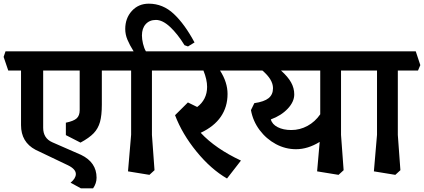

<svg xmlns="http://www.w3.org/2000/svg" viewBox="-54 -922 2319 1050"><path d="M502.9 -536.1V-350.1Q502.9 -291 492.9 -255.1Q482.9 -219.2 458.5 -193.6Q434.1 -168 386.2 -142.1L306.2 -183.1V-251Q349.1 -259.8 365.5 -274.9Q381.8 -290 381.8 -319.8V-536.1H182.1V-223.1Q182.1 -166 231.9 -144L389.2 -75.2Q474.1 -34.2 474.1 49.8Q474.1 80.6 455.1 107.9H388.2L332 77.1Q360.8 53.2 360.8 29.8Q360.8 2.9 317.9 -18.1L140.1 -103Q61 -145 61 -237.8V-536.1H-8.8L-34.2 -610.8L-23.9 -641.1H566.9L591.8 -565.9L579.1 -536.1Z M1009.8 -689.9 974.1 -668 955.1 -674.8Q917 -736.8 876 -774.9Q835 -813 798.8 -813Q763.7 -813 742.9 -790Q722.2 -767.1 722.2 -728Q722.2 -708 728 -683.1Q733.9 -658.2 744.1 -641.1H875L899.9 -565.9L887.2 -536.1H776.9V-184.1L791 8.8L763.2 34.2L646 15.1L663.1 -185.1V-536.1H564L539.1 -610.8L548.8 -641.1H676.8Q654.8 -676.3 642.8 -705.1Q630.9 -733.9 630.9 -763.2Q630.9 -822.3 667 -862.1Q703.1 -901.9 759.8 -901.9Q836.9 -901.9 896.5 -845.9Q956.1 -790 1009.8 -689.9Z M1149.4 -536.1Q1190.4 -472.2 1190.4 -408.2Q1190.4 -337.4 1153.6 -283.7Q1116.7 -230 1043.5 -195.8Q1124.5 -108.9 1263.7 -43.9L1187.5 54.2Q1099.6 3.4 1021 -92.8Q942.4 -189 903.3 -292L973.6 -361.8L1024.4 -336.9Q1050.3 -356 1064.5 -384Q1078.6 -412.1 1078.6 -446.8Q1078.6 -486.8 1058.6 -536.1H869.6L844.7 -610.8L854.5 -641.1H1291.5L1316.4 -565.9L1303.7 -536.1Z M1811 -184.1 1825.2 8.8 1797.4 34.2 1680.2 15.1 1694.3 -146Q1629.4 -106 1564.9 -106Q1506.8 -106 1454.6 -134Q1402.3 -162.1 1365.7 -210.9Q1329.1 -259.8 1318.4 -319.8L1336.9 -357.9Q1391.1 -365.7 1415 -385.3Q1439 -404.8 1439 -439.9Q1439 -486.8 1381.3 -536.1H1281.2L1256.3 -610.8L1266.1 -641.1H1909.2L1934.1 -565.9L1920.9 -536.1H1811ZM1482.9 -536.1Q1521 -502 1538.1 -470.9Q1555.2 -439.9 1555.2 -405.8Q1555.2 -365.7 1519.8 -327.9Q1484.4 -290 1427.2 -269Q1434.1 -242.2 1464.6 -226.6Q1495.1 -210.9 1539.1 -210.9Q1585.9 -210.9 1627.4 -233.4Q1668.9 -255.9 1697.3 -296.9V-536.1Z M2121.6 -184.1 2135.7 8.8 2107.9 34.2 1990.7 15.1 2007.8 -185.1V-536.1H1908.7L1883.8 -610.8L1893.6 -641.1H2219.7L2244.6 -565.9L2231.9 -536.1H2121.6Z"/></svg>

Font: Sura
Style: Bold
Weight: 700
Designer: Carolina Giovagnoli
Foundry: Huerta Tipografica
Version: Version 1.002;PS 001.002;hotconv 1.0.70;makeotf.lib2.5.58329